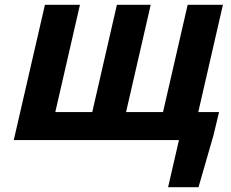

<svg xmlns="http://www.w3.org/2000/svg" viewBox="-20 -580 958 795"><path d="M887 -116 864 -20 802 195H676L721 0H37L166 -560H311L209 -116H362L464 -560H604L502 -116H655L757 -560H903L801 -116Z"/></svg>

Font: KaiGen Gothic CN Bold
Style: Bold
Weight: 700
Designer: Ryoko NISHIZUKA  (kana & ideographs); Paul D. Hunt (Latin, Greek & Cyrillic); Wenlong ZHANG  (bopomofo); Sandoll Communi
Foundry: Adobe Systems Incorporated
Version: Version 1.002.20150501